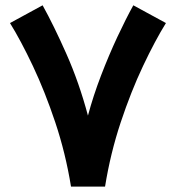

<svg xmlns="http://www.w3.org/2000/svg" viewBox="-20 -693 653 713"><path d="M243.7 0Q223.6 -124 185.3 -238.5Q147 -353 102.1 -448Q57.1 -543 17.1 -607.4L138.2 -673.3Q179.7 -598.6 226.8 -492.4Q273.9 -386.2 306.6 -263.7Q326.2 -336.9 355.2 -412.6Q384.3 -488.3 416 -556.2Q447.8 -624 475.1 -673.3L596.2 -607.4Q556.2 -543 511.2 -448Q466.3 -353 428.2 -238.5Q390.1 -124 370.1 0Z"/></svg>

Font: Vazirmatn FD ExtraBold
Style: Regular
Weight: 800
Designer: Saber Rastikerdar
Foundry: Saber Rastikerdar
Version: Version 33.003